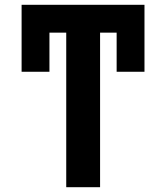

<svg xmlns="http://www.w3.org/2000/svg" viewBox="-20 -780 692 800"><path d="M70 -481V-760H582V-481H466V-644H397V0H256V-644H186V-481Z"/></svg>

Font: Noto Sans SemiCondensed
Style: Bold
Weight: 700
Width: 4
Designer: Monotype Design Team
Foundry: Monotype Imaging Inc.
Version: Version 2.013; ttfautohint (v1.8.4.7-5d5b)